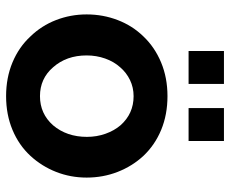

<svg xmlns="http://www.w3.org/2000/svg" viewBox="-84 -680 773 646"><g transform="rotate(90 303.0 -356.5)"><path d="M262 -723H151V-604H262ZM454 -723H343V-604H454ZM504 -72Q539 -110 558 -158.5Q577 -207 577 -261Q577 -316 558 -365Q539 -414 504 -452Q467 -491 416 -512Q365 -533 303 -533Q241 -533 189.5 -511.5Q138 -490 102 -452Q66 -415 47 -365.5Q28 -316 28 -261Q28 -207 47 -158Q66 -109 102 -72Q138 -33 189.5 -11.5Q241 10 303 10Q365 10 416.5 -11.5Q468 -33 504 -72ZM206 -374Q224 -395 249 -407Q274 -419 303 -419Q362 -419 401 -375Q419 -354 429.5 -324.5Q440 -295 440 -262Q440 -194 401 -148Q362 -104 303 -104Q244 -104 206 -148Q166 -193 166 -261Q166 -294 176.5 -323.5Q187 -353 206 -374Z"/></g></svg>

Font: RT Raleway Bold
Style: Regular
Weight: 400
Designer: Matt McInerney, Pablo Impallari, Rodrigo Fuenzalida — Edited by Milan Moffatt in April 2016
Foundry: Matt McInerney, Pablo Impallari, Rodrigo Fuenzalida — Edited by Milan Moffatt in April 2016
Version: Version 3.001